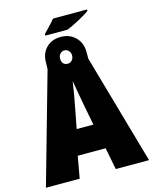

<svg xmlns="http://www.w3.org/2000/svg" viewBox="-138 -1051 911 1142"><g transform="rotate(-15 317.5 -480.5)"><path d="M231 -885 260 -915Q292 -949 301 -961H511V-953Q495 -939 445.5 -912.5Q396 -886 368 -875H231ZM192 -679 193 -719Q193 -775 227 -809.5Q261 -844 317 -844Q371 -844 406.5 -809Q442 -774 442 -720Q442 -712 442.5 -701.5Q443 -691 442 -677L635 0H430L404 -135H232L208 0H0ZM354 -720Q354 -738 343 -749.5Q332 -761 317 -761Q302 -761 291 -749.5Q280 -738 280 -720Q280 -701 289.5 -690Q299 -679 317 -679Q332 -679 343 -690.5Q354 -702 354 -720ZM370 -290 346 -414 327 -519 318 -572Q305 -485 291 -415L267 -290Z"/></g></svg>

Font: Noto Sans Display Black Narrow
Style: Regular
Weight: 900
Width: 4
Designer: Monotype Design team
Foundry: Monotype Imaging Inc.
Version: Version 1.000